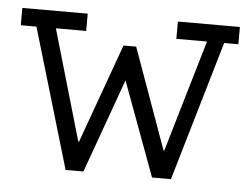

<svg xmlns="http://www.w3.org/2000/svg" viewBox="-39 -477 679 524"><g transform="rotate(5 300.0 -215.0)"><path d="M181.2 -382.8H98.1L186 -80.1H188L286.1 -352.1H320.8L419.9 -76.2H421.9L512.2 -382.8H428.2V-430.2H598.1V-382.8H559.1L446.8 0H395L299.8 -257.8L207 0H158.2L44.9 -382.8H2V-430.2H181.2Z"/></g></svg>

Font: Ethiopic Sadiss
Style: Regular
Weight: 400
Designer: abass alamnehe
Foundry: Senamirmir Project
Version: Version 5.100